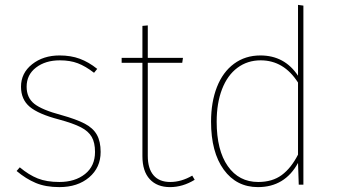

<svg xmlns="http://www.w3.org/2000/svg" viewBox="-20 -756 1380 786"><path d="M378 -474 365 -458Q330 -485 298.5 -497Q267 -509 225 -509Q166 -509 127.5 -479.5Q89 -450 89 -401Q89 -356 120.5 -331Q152 -306 231 -285Q292 -268 326.5 -250Q361 -232 376.5 -204.5Q392 -177 392 -134Q392 -70 345 -30Q298 10 223 10Q167 10 126.5 -7Q86 -24 48 -56L61 -71Q98 -40 134.5 -25.5Q171 -11 223 -11Q287 -11 328 -43.5Q369 -76 369 -134Q369 -172 355.5 -195.5Q342 -219 311 -235Q280 -251 221 -267Q137 -289 101.5 -319Q66 -349 66 -401Q66 -457 111.5 -493Q157 -529 224 -529Q270 -529 306.5 -515.5Q343 -502 378 -474Z M777 -20Q728 10 676 10Q623 10 593 -22.5Q563 -55 563 -117V-499H478V-519H563V-650L585 -652V-519H729L726 -499H585V-118Q585 -66 608.5 -38.5Q632 -11 677 -11Q722 -11 767 -37Z M1222 -733V0H1203L1200 -89Q1146 10 1036 10Q948 10 896 -61.5Q844 -133 844 -258Q844 -338 868 -399.5Q892 -461 938 -495Q984 -529 1046 -529Q1145 -529 1200 -446V-736ZM1200 -123V-418Q1142 -509 1047 -509Q993 -509 952 -478.5Q911 -448 889 -391Q867 -334 867 -258Q867 -141 912.5 -76Q958 -11 1037 -11Q1095 -11 1133.5 -39.5Q1172 -68 1200 -123Z"/></svg>

Font: Fira Sans Thin
Style: Regular
Weight: 100
Designer: bBox Type GmbH & Carrois Corporate GbR & Edenspiekermann AG
Foundry: bBox Type GmbH & Carrois Corporate GbR & Edenspiekermann AG
Version: Version 4.301